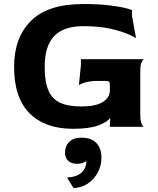

<svg xmlns="http://www.w3.org/2000/svg" viewBox="-20 -630 787 954"><path d="M697 0H526V-13L528 -41L526 -43Q513 -23 467.5 -6.5Q422 10 343 10Q204 10 127 -67Q50 -144 50 -298Q50 -443 134 -526.5Q218 -610 393 -610Q469 -610 523 -603.5Q577 -597 606.5 -589Q636 -581 636 -580V-550L656 -440Q656 -442 623 -457.5Q590 -473 532 -486.5Q474 -500 395 -500Q295 -500 248.5 -450Q202 -400 202 -298Q202 -225 220 -182Q238 -139 277.5 -120Q317 -101 384 -101Q455 -101 490.5 -123Q526 -145 526 -182V-198Q526 -215 524.5 -220Q523 -225 518 -226.5Q513 -228 496 -228H464Q436 -228 416 -223.5Q396 -219 385 -214Q374 -209 372 -207L382 -306V-336H697Q697 -338 691.5 -333Q686 -328 681.5 -315Q677 -302 677 -276V-60Q677 -34 681.5 -20.5Q686 -7 691.5 -2.5Q697 2 697 0ZM345 304Q382 304 414 283.5Q446 263 465 228.5Q484 194 484 154Q484 107 459 80.5Q434 54 384 54Q345 54 324 75Q303 96 303 129Q303 155 319.5 169.5Q336 184 363 184Q390 184 409 170Q409 207 384 228.5Q359 250 313 252Z"/></svg>

Font: Red Rose Bold
Style: Regular
Weight: 700
Designer: jaikishan Patel
Version: Version 1.000